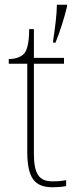

<svg xmlns="http://www.w3.org/2000/svg" viewBox="-20 -780 326 810"><path d="M204 -608V-600H214C233 -645 253 -711 263 -753V-760H220C220 -723 212 -658 204 -608ZM202 10C220 10 238 9 259 5V-20C238 -16 223 -15 201 -15C145 -15 123 -46 123 -132V-511H250V-536H123V-657H103C103 -592 92 -563 79 -551C66 -539 45 -531 17 -531V-511H95V-141C95 -30 125 10 202 10Z"/></svg>

Font: Noto Serif Malayalam Thin
Style: Regular
Weight: 100
Designer: Indian type Foundry, Jelle Bosma, Monotype Design Team
Foundry: Monotype Imaging Inc.
Version: Version 2.104